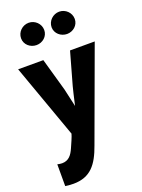

<svg xmlns="http://www.w3.org/2000/svg" viewBox="-219 -920 1054 1425"><g transform="rotate(-20 308.5 -207.5)"><path d="M530 -736C530 -786 488 -826 439 -826C390 -826 347 -786 347 -736C347 -686 391 -650 439 -650C487 -650 530 -686 530 -736ZM289 -736C289 -786 247 -826 198 -826C148 -826 106 -786 106 -736C106 -686 149 -650 198 -650C246 -650 289 -686 289 -736ZM612 -528H417L345 -272C345 -272 321 -177 311 -128C300 -178 279 -270 279 -270L206 -528H7L216 56C211 77 187 130 175 157C154 205 128 239 76 239C65 239 52 237 39 234V406C62 409 83 411 103 411C238 411 298 332 346 197C364 147 612 -528 612 -528Z"/></g></svg>

Font: LINE Seed JP App_OTF ExtraBold
Style: Regular
Weight: 800
Designer: LINE & Fontrix & Fontworks
Version: Version 1.013